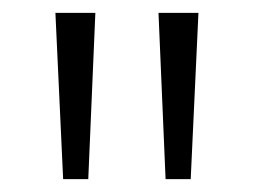

<svg xmlns="http://www.w3.org/2000/svg" viewBox="-20 -734 394 298"><path d="M128 -714 117 -456H78L66 -714ZM288 -714 276 -456H237L226 -714Z"/></svg>

Font: Noto Sans Lao Looped UI SmCd Lt
Style: Regular
Weight: 300
Width: 4
Designer: Mark Frömberg, Ben Mitchell
Foundry: The Fontpad Ltd
Version: Version 1.001; ttfautohint (v1.8.4.7-5d5b)